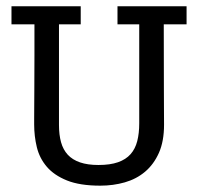

<svg xmlns="http://www.w3.org/2000/svg" viewBox="-20 -583 631 612"><path d="M16.6 -505.4V-563H237.3V-505.4H168V-184.6Q168 -153.3 174.6 -129.6Q181.2 -106 196 -89.8Q210.9 -73.7 235.1 -65.4Q259.3 -57.1 293.9 -57.1Q331.1 -57.1 356.2 -65.9Q381.3 -74.7 396.2 -91.6Q411.1 -108.4 417.5 -133.3Q423.8 -158.2 423.8 -189.9V-505.4H354.5V-563H574.7V-505.4H502Q502 -447.3 502.2 -393.3Q502.4 -339.4 502.4 -296.1Q502.4 -252.9 502.7 -223.6Q502.9 -194.3 502.9 -185.5Q502.9 -132.8 486.6 -95.9Q470.2 -59.1 442.4 -35.6Q414.6 -12.2 377.7 -1.7Q340.8 8.8 299.8 8.8Q234.4 8.8 193.4 -7.8Q152.3 -24.4 129.2 -51.5Q106 -78.6 97.4 -113.8Q88.9 -148.9 88.9 -186.5Q88.9 -189.5 88.9 -204.6Q88.9 -219.7 89.1 -242.4Q89.4 -265.1 89.4 -293.2Q89.4 -321.3 89.6 -350.1Q89.8 -378.9 89.8 -405.8Q89.8 -432.6 89.8 -453.1V-505.4Z"/></svg>

Font: Rokkitt
Style: Regular
Weight: 400
Version: Version 1.2; ttfautohint (v1.5) -l 7 -r 28 -G 50 -x 13 -D la